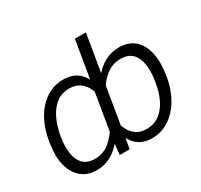

<svg xmlns="http://www.w3.org/2000/svg" viewBox="-153 -926 1186 1134"><g transform="rotate(-30 440.0 -359.0)"><path d="M837.9 -273.9 836.4 -263.2Q823.2 -183.1 787.4 -121.3Q751.5 -59.6 698.7 -24.7Q646 10.3 581.5 10.3Q541 10.3 510.5 -4.4Q480 -19 459.2 -46.6Q438.5 -74.2 427.5 -113.8Q416.5 -153.3 415.5 -203.6L438.5 -338.9Q461.4 -406.2 496.3 -454.1Q531.2 -502 576.9 -527.6Q622.6 -553.2 677.2 -553.2Q741.2 -553.2 781.5 -518.6Q821.8 -483.9 836.4 -421.1Q851.1 -358.4 837.9 -273.9ZM761.2 -263.2 763.2 -273.9Q773.4 -336.9 765.6 -385.7Q757.8 -434.6 730 -462.2Q702.1 -489.7 652.3 -489.7Q593.3 -489.7 547.6 -451.7Q502 -413.6 475.6 -357.4L447.3 -185.5Q454.1 -147.9 470.5 -117.9Q486.8 -87.9 513.9 -70.6Q541 -53.2 581.1 -53.2Q630.4 -53.2 667.5 -80.3Q704.6 -107.4 728.3 -155Q752 -202.6 761.2 -263.2ZM374.5 -100.6 478.5 -727.5H553.7L432.6 0H365.2ZM41.5 -263.2 43 -274.4Q56.2 -358.9 91.8 -421.6Q127.4 -484.4 180.2 -518.8Q232.9 -553.2 296.9 -553.2Q352.1 -553.2 388.9 -527.6Q425.8 -502 444.6 -453.9Q463.4 -405.8 464.4 -338.9L441.4 -203.6Q418.9 -136.7 384 -88.6Q349.1 -40.5 304 -15.1Q258.8 10.3 204.6 10.3Q141.6 10.3 100.3 -24.7Q59.1 -59.6 43.7 -121.3Q28.3 -183.1 41.5 -263.2ZM118.2 -273.9 116.7 -263.7Q106.9 -203.1 114.5 -155.3Q122.1 -107.4 149.9 -80.3Q177.7 -53.2 227.5 -53.2Q286.1 -52.7 330.8 -90.6Q375.5 -128.4 404.3 -185.5L433.1 -357.4Q428.2 -394.5 412.1 -424.6Q396 -454.6 368.4 -472.2Q340.8 -489.7 300.8 -489.7Q251 -489.7 214.1 -461.9Q177.2 -434.1 153.3 -385.5Q129.4 -336.9 118.2 -273.9Z"/></g></svg>

Font: Inter 17pt Light
Style: Italic
Weight: 300
Italic angle: -9.3988°
Version: Version 4.001;git-66647c0bb